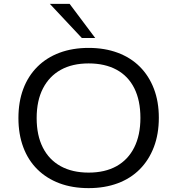

<svg xmlns="http://www.w3.org/2000/svg" viewBox="-20 -961 913 990"><path d="M437 9Q353 9 286.5 -16Q220 -41 172.5 -88Q125 -135 100 -202Q75 -269 75 -352Q75 -436 100 -502.5Q125 -569 172.5 -616.5Q220 -664 287 -689Q354 -714 437 -714Q520 -714 587 -689Q654 -664 701 -617Q748 -570 773.5 -503.5Q799 -437 799 -354Q799 -270 773.5 -203Q748 -136 701 -88.5Q654 -41 587 -16Q520 9 437 9ZM437 -71Q521 -71 580.5 -104Q640 -137 672 -200.5Q704 -264 704 -353Q704 -443 672.5 -506Q641 -569 581 -601.5Q521 -634 437 -634Q353 -634 293.5 -601Q234 -568 201.5 -505Q169 -442 169 -352Q169 -263 201 -200Q233 -137 293 -104Q353 -71 437 -71ZM402 -765 237 -941H339L471 -765Z"/></svg>

Font: Nunito Sans 10pt SemiExpanded
Style: Regular
Weight: 400
Width: 6
Designer: Vernon Adams
Foundry: Vernon Adams
Version: Version 3.101;gftools[0.9.27]